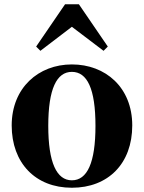

<svg xmlns="http://www.w3.org/2000/svg" viewBox="-20 -866 677 903"><path d="M318 17C489 17 602 -97 602 -276C602 -455 476 -563 318 -563C161 -563 35 -453 35 -276C35 -100 146 17 318 17ZM318 -18C247 -18 207 -100 207 -274C207 -449 247 -528 318 -528C390 -528 429 -449 429 -274C429 -100 390 -18 318 -18ZM467 -627 487 -647 351 -846H286L150 -647L170 -627L318 -740Z"/></svg>

Font: Source Han Serif KR Heavy
Style: Regular
Weight: 900
Designer: Ryoko NISHIZUKA 西塚涼子 (kana & ideographs); Frank Grießhammer (Latin, Greek & Cyrillic); Wenlong ZHANG 张文龙 (bopomofo); San
Foundry: Adobe
Version: Version 2.001;hotconv 1.1.0;makeotfexe 2.6.0